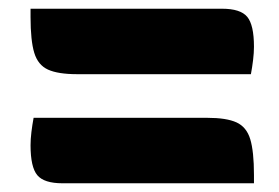

<svg xmlns="http://www.w3.org/2000/svg" viewBox="-20 -520 640 440"><path d="M50 -500H489Q531 -500 546.5 -481.5Q562 -463 562 -413Q562 -399 560 -382.5Q558 -366 555 -350H157Q113 -350 90 -360.5Q67 -371 58.5 -399Q50 -427 50 -481ZM57 -250H455Q499 -250 522 -239.5Q545 -229 553.5 -201Q562 -173 562 -119V-100H123Q81 -100 65.5 -118.5Q50 -137 50 -187Q50 -201 52 -217.5Q54 -234 57 -250Z"/></svg>

Font: Recursive Sn Csl St XBd
Style: Regular
Weight: 800
Version: Version 1.085;hotconv 1.1.0;makeotfexe 2.6.0; ttfautohint (v